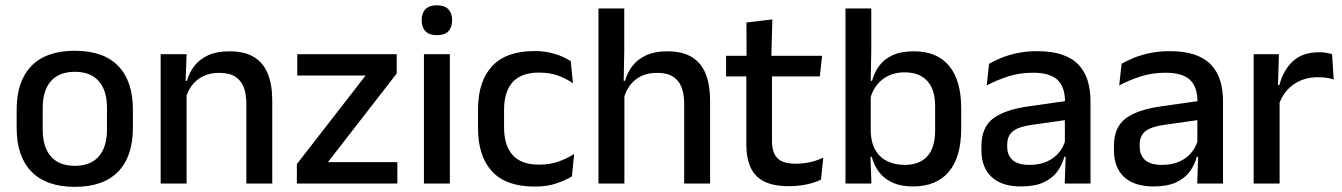

<svg xmlns="http://www.w3.org/2000/svg" viewBox="-20 -694 5076 726"><path d="M263 12.5Q155 12.5 99 -45Q43 -102.5 43 -210.5V-280Q43 -387.5 99 -444.8Q155 -502 263 -502Q371 -502 426.8 -444.8Q482.5 -387.5 482.5 -280V-210.5Q482.5 -102.5 426.8 -45Q371 12.5 263 12.5ZM263 -67Q322.5 -67 353.5 -102.5Q384.5 -138 384.5 -204.5V-286Q384.5 -352 353.5 -387.2Q322.5 -422.5 263 -422.5Q203.5 -422.5 172.5 -387.2Q141.5 -352 141.5 -286V-204.5Q141.5 -138 172.5 -102.5Q203.5 -67 263 -67Z M911.5 0V-302Q911.5 -337.5 901.8 -363.5Q892 -389.5 869.8 -404Q847.5 -418.5 809 -418.5Q773.5 -418.5 747.5 -405.5Q721.5 -392.5 705.2 -370.5Q689 -348.5 682 -320.5L666 -388.5H687Q695.5 -419.5 715 -444.8Q734.5 -470 767 -485Q799.5 -500 847.5 -500Q905 -500 940.5 -478.2Q976 -456.5 992.8 -415Q1009.5 -373.5 1009.5 -313V0ZM587.5 0V-489H685.5L681.5 -374.5L685.5 -368.5V0Z M1482.5 -81V0H1102.5V-73.5L1362.5 -408.5H1104V-489H1480V-416L1220 -81Z M1583 0V-489H1681V0ZM1632 -561Q1603 -561 1588.8 -575.8Q1574.5 -590.5 1574.5 -616.5V-618.5Q1574.5 -644.5 1588.8 -659.2Q1603 -674 1632 -674Q1661 -674 1675.2 -659.2Q1689.5 -644.5 1689.5 -618.5V-616.5Q1689.5 -590 1675.2 -575.5Q1661 -561 1632 -561Z M2002 11.5Q1893 11.5 1840.2 -46.2Q1787.5 -104 1787.5 -209.5V-280Q1787.5 -386 1840.5 -443.5Q1893.5 -501 2002 -501Q2032 -501 2057.2 -495.5Q2082.5 -490 2103 -481.2Q2123.5 -472.5 2138 -463L2146.5 -379Q2122.5 -396 2091 -407.8Q2059.5 -419.5 2017.5 -419.5Q1950.5 -419.5 1918.2 -383.2Q1886 -347 1886 -278V-212Q1886 -144.5 1918.2 -108Q1950.5 -71.5 2017.5 -71.5Q2060 -71.5 2092.5 -83.2Q2125 -95 2151 -112L2142.5 -27Q2119.5 -12.5 2083.8 -0.5Q2048 11.5 2002 11.5Z M2567 0V-302Q2567 -337.5 2557.2 -363.5Q2547.5 -389.5 2525.2 -404Q2503 -418.5 2464.5 -418.5Q2429 -418.5 2403.2 -405.5Q2377.5 -392.5 2361.5 -370.5Q2345.5 -348.5 2338.5 -320.5L2319 -388.5H2343.5Q2352 -419.5 2371.5 -444.8Q2391 -470 2423.5 -485Q2456 -500 2503 -500Q2560.5 -500 2596 -478.2Q2631.5 -456.5 2648.2 -415Q2665 -373.5 2665 -313V0ZM2243 0V-662H2340.5V-506L2338 -365L2341 -358V0Z M2963.5 10Q2905 10 2869.5 -7.8Q2834 -25.5 2818 -61.2Q2802 -97 2802 -150.5V-449.5H2899V-162Q2899 -117 2919.5 -96Q2940 -75 2988.5 -75Q3017.5 -75 3044 -81Q3070.5 -87 3093 -98L3084.5 -15Q3060.5 -3 3029 3.5Q2997.5 10 2963.5 10ZM2725.5 -405V-483H3088.5L3080 -405ZM2803 -474.5 2802.5 -609 2900.5 -620.5 2896.5 -474.5Z M3431.5 11Q3388 11 3356.5 -2.8Q3325 -16.5 3305.2 -41.8Q3285.5 -67 3276.5 -100.5H3244L3272.5 -193Q3274.5 -152 3291 -124.8Q3307.5 -97.5 3336 -84Q3364.5 -70.5 3401 -70.5Q3457 -70.5 3486.5 -103.2Q3516 -136 3516 -201V-292.5Q3516 -355.5 3486.2 -388Q3456.5 -420.5 3400 -420.5Q3365.5 -420.5 3339 -407.5Q3312.5 -394.5 3295.2 -372.2Q3278 -350 3271 -321.5L3249.5 -388.5H3277.5Q3286 -419.5 3304.2 -444.8Q3322.5 -470 3354.5 -485Q3386.5 -500 3435.5 -500Q3523 -500 3568.8 -445Q3614.5 -390 3614.5 -284.5V-207Q3614.5 -100.5 3568 -44.8Q3521.5 11 3431.5 11ZM3177 0V-662H3274.5V-506L3272 -365.5L3272.5 -348.5V-145.5L3271 -114.5L3275 0Z M4006 0 4010 -116 4006.5 -131V-285L4007 -309.5Q4007 -366 3978.2 -392.5Q3949.5 -419 3886 -419Q3834.5 -419 3790.5 -404.5Q3746.5 -390 3711 -371L3720 -453Q3740 -464.5 3767 -475.5Q3794 -486.5 3828 -493.5Q3862 -500.5 3902.5 -500.5Q3958 -500.5 3996.5 -487.2Q4035 -474 4058.5 -449Q4082 -424 4092.8 -389Q4103.5 -354 4103.5 -311V0ZM3840.5 11Q3768 11 3729.5 -24.8Q3691 -60.5 3691 -126.5V-141.5Q3691 -211.5 3734.2 -245.2Q3777.5 -279 3870.5 -292L4017.5 -313L4023 -242L3882 -222Q3831.5 -215 3810 -197.8Q3788.5 -180.5 3788.5 -147V-140Q3788.5 -106.5 3809.2 -88.5Q3830 -70.5 3872.5 -70.5Q3911.5 -70.5 3939.5 -83.5Q3967.5 -96.5 3985 -118.2Q4002.5 -140 4009 -166.5L4022.5 -101H4004.5Q3996.5 -71 3978 -45.5Q3959.5 -20 3926.2 -4.5Q3893 11 3840.5 11Z M4507 0 4511 -116 4507.5 -131V-285L4508 -309.5Q4508 -366 4479.2 -392.5Q4450.5 -419 4387 -419Q4335.5 -419 4291.5 -404.5Q4247.5 -390 4212 -371L4221 -453Q4241 -464.5 4268 -475.5Q4295 -486.5 4329 -493.5Q4363 -500.5 4403.5 -500.5Q4459 -500.5 4497.5 -487.2Q4536 -474 4559.5 -449Q4583 -424 4593.8 -389Q4604.5 -354 4604.5 -311V0ZM4341.5 11Q4269 11 4230.5 -24.8Q4192 -60.5 4192 -126.5V-141.5Q4192 -211.5 4235.2 -245.2Q4278.5 -279 4371.5 -292L4518.5 -313L4524 -242L4383 -222Q4332.5 -215 4311 -197.8Q4289.5 -180.5 4289.5 -147V-140Q4289.5 -106.5 4310.2 -88.5Q4331 -70.5 4373.5 -70.5Q4412.5 -70.5 4440.5 -83.5Q4468.5 -96.5 4486 -118.2Q4503.5 -140 4510 -166.5L4523.5 -101H4505.5Q4497.5 -71 4479 -45.5Q4460.5 -20 4427.2 -4.5Q4394 11 4341.5 11Z M4814.5 -295.5 4793.5 -372H4817.5Q4833 -430 4869.5 -463.2Q4906 -496.5 4969 -496.5Q4984 -496.5 4995.8 -494.2Q5007.5 -492 5017 -489L5023 -393.5Q5011 -397.5 4996 -399.8Q4981 -402 4963.5 -402Q4910 -402 4871 -374.5Q4832 -347 4814.5 -295.5ZM4720.5 0V-489H4816L4811.5 -346.5L4818.5 -339.5V0Z"/></svg>

Font: Anek Tamil Medium Medium
Style: Regular
Weight: 500
Version: Version 1.003